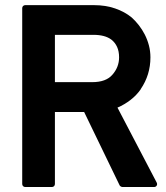

<svg xmlns="http://www.w3.org/2000/svg" viewBox="-20 -731 650 751"><path d="M194.8 -594.7V-409.7H340.8Q394.5 -409.7 419.4 -438.5Q445.8 -468.3 445.8 -506.8Q445.8 -530.3 438 -547.4Q430.2 -564.5 416 -575.7Q403.3 -585.4 385.5 -590.1Q367.7 -594.7 346.7 -594.7ZM78.6 0.5Q73.7 0.5 70.3 -2.9Q66.9 -6.3 66.9 -11.2V-699.2Q66.9 -704.1 70.3 -707.5Q73.7 -710.9 78.6 -710.9H347.7Q392.6 -710.9 430.2 -698Q467.8 -685.1 495.1 -662.6Q509.8 -649.4 522.9 -632.6Q536.1 -615.7 546.4 -595.7Q556.6 -575.7 562.5 -553.2Q568.4 -530.8 568.4 -506.8Q568.4 -438 530.3 -382.3H530.8Q514.2 -358.4 490.5 -340.1Q466.8 -321.8 439.5 -310.1L592.8 -17.1Q596.2 -10.3 592.8 -4.9Q589.4 0.5 582.5 0.5H459Q456.1 0.5 452.4 -1.7Q448.7 -3.9 447.8 -6.3L309.1 -293H194.8V-11.2Q194.8 -6.3 191.4 -2.9Q188 0.5 183.1 0.5Z"/></svg>

Font: Alte DIN 1451 Mittelschrift
Style: Bold
Weight: 700
Designer: Peter Wiegel
Foundry: Peter Wiegel
Version: Version 1.003